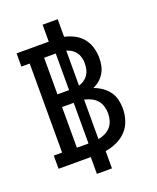

<svg xmlns="http://www.w3.org/2000/svg" viewBox="-170 -943 940 1149"><g transform="rotate(-20 300.0 -368.0)"><path d="M244 107V0H39V-84H92V-651H39V-735H244V-843H340V-731Q373 -724 403.5 -708Q434 -692 455 -666Q476 -640 485.5 -606.5Q495 -573 495 -540Q495 -515 490 -491Q485 -467 472.5 -446Q460 -425 441.5 -409Q423 -393 400 -383Q428 -373 452 -356.5Q476 -340 493 -317Q510 -294 517 -265.5Q524 -237 524 -208Q524 -170 512 -133Q500 -96 474 -68.5Q448 -41 412.5 -25Q377 -9 340 -3V107ZM259 -421V-654H185V-421ZM324 -426Q342 -431 357.5 -441.5Q373 -452 383.5 -467.5Q394 -483 398 -501Q402 -519 402 -538Q402 -545 402 -548.5Q402 -552 401.5 -556.5Q401 -561 400 -565.5Q399 -570 398 -574.5Q397 -579 395.5 -583Q394 -587 392.5 -591.5Q391 -596 388.5 -600Q386 -604 383.5 -607.5Q381 -611 378 -615Q375 -619 371.5 -622Q368 -625 364.5 -628Q361 -631 357.5 -633.5Q354 -636 350 -638Q346 -640 341.5 -642Q337 -644 333 -645.5Q329 -647 324 -649ZM259 -81V-340H185V-81ZM324 -85Q346 -89 367 -99Q388 -109 403 -126Q418 -143 424.5 -165.5Q431 -188 431 -210Q431 -233 424.5 -255.5Q418 -278 403 -295Q388 -312 367 -322Q346 -332 324 -337Z"/></g></svg>

Font: Iosevka Etoile Medium
Style: Regular
Weight: 500
Designer: Belleve Invis
Foundry: Belleve Invis
Version: Version 22.1.2; ttfautohint (v1.8.4)